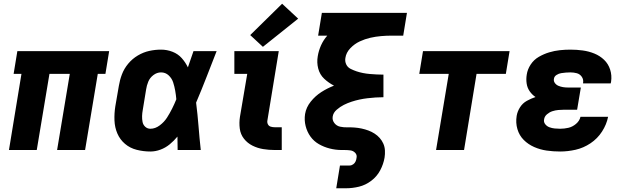

<svg xmlns="http://www.w3.org/2000/svg" viewBox="-20 -804 3352 1029"><path d="M28 0H177L245 -408H354L286 0H436L504 -408H545L565 -530H73L53 -408H95Z M786 8Q813 8 840 -2Q867 -12 889.5 -30.5Q912 -49 931 -72Q931 -36 932 0H1056Q1049 -64 1044 -127.5Q1039 -191 1031 -254Q1060 -322 1087 -391.5Q1114 -461 1141 -530H1017Q1002 -486 987 -443Q974 -470 954 -492.5Q934 -515 904.5 -526.5Q875 -538 843 -538Q811 -538 779.5 -531Q748 -524 718.5 -506.5Q689 -489 667 -462.5Q645 -436 633.5 -405.5Q622 -375 617 -344L598 -234Q592 -196 593.5 -158.5Q595 -121 609 -88.5Q623 -56 650 -33Q677 -10 713 -1Q749 8 786 8ZM786 -114Q770 -114 758.5 -124.5Q747 -135 744 -150.5Q741 -166 741.5 -182Q742 -198 745 -214L763 -324Q766 -345 774.5 -366Q783 -387 802 -401.5Q821 -416 843 -416Q867 -416 884 -400Q901 -384 908 -362.5Q915 -341 919 -318Q923 -295 925 -272Q915 -247 902.5 -222Q890 -197 875 -173.5Q860 -150 836 -132Q812 -114 786 -114Z M1453 0H1490V-122H1453Q1442 -122 1431.5 -125Q1421 -128 1416 -137.5Q1411 -147 1413 -158L1474 -530H1236V-408H1305L1266 -178Q1261 -146 1265 -115Q1269 -84 1287.5 -60.5Q1306 -37 1333 -23.5Q1360 -10 1390.5 -5Q1421 0 1453 0ZM1389 -553 1578 -704 1492 -784 1321 -616Z M1782 205H1834Q1869 205 1904 196.5Q1939 188 1969.5 165Q2000 142 2017.5 109Q2035 76 2041 41Q2044 22 2043 2.5Q2042 -17 2034.5 -34Q2027 -51 2015 -64.5Q2003 -78 1987.5 -88Q1972 -98 1954.5 -104.5Q1937 -111 1918.5 -115Q1900 -119 1880.5 -120.5Q1861 -122 1841.5 -121.5Q1822 -121 1803 -125Q1784 -129 1772 -144.5Q1760 -160 1763 -179Q1766 -200 1784.5 -216Q1803 -232 1823 -242Q1843 -252 1864.5 -259Q1886 -266 1907 -270.5Q1928 -275 1949.5 -277.5Q1971 -280 1992.5 -281.5Q2014 -283 2035 -283V-298V-334V-389V-404Q2017 -404 1998.5 -405Q1980 -406 1962 -407.5Q1944 -409 1926 -412.5Q1908 -416 1891.5 -421.5Q1875 -427 1859 -435Q1843 -443 1835.5 -459Q1828 -475 1831 -493Q1835 -522 1857.5 -545.5Q1880 -569 1908 -582Q1936 -595 1964.5 -601.5Q1993 -608 2022 -610.5Q2051 -613 2080 -613H2141L2161 -735H1705L1685 -613H1734Q1713 -589 1700.5 -561Q1688 -533 1683 -503Q1677 -469 1685.5 -436.5Q1694 -404 1717.5 -382Q1741 -360 1770 -345Q1734 -331 1702 -310.5Q1670 -290 1645.5 -259.5Q1621 -229 1615 -193Q1610 -160 1618 -128.5Q1626 -97 1644 -72Q1662 -47 1689 -31.5Q1716 -16 1747.5 -8Q1779 0 1812 0Q1816 0 1819.5 0Q1823 0 1827 0Q1843 0 1858 2Q1873 4 1883.5 15Q1894 26 1891 41Q1891 41 1891 41Q1891 41 1891 41Q1891 41 1891 41Q1891 41 1891 41Q1890 51 1886 60.5Q1882 70 1873 76.5Q1864 83 1854 83H1802Z M2317 0H2467L2534 -408H2691L2711 -530H2247L2227 -408H2385Z M2982 8Q3023 8 3065 -1.5Q3107 -11 3144.5 -36Q3182 -61 3206.5 -99Q3231 -137 3239 -178H3091Q3086 -156 3067 -140Q3048 -124 3026 -119Q3004 -114 2982 -114Q2967 -114 2952.5 -115.5Q2938 -117 2924.5 -122Q2911 -127 2902 -138.5Q2893 -150 2896 -164Q2898 -180 2911.5 -191.5Q2925 -203 2940.5 -208Q2956 -213 2972 -214.5Q2988 -216 3004 -216H3073L3093 -335H3023Q3010 -335 2997.5 -337Q2985 -339 2973 -344Q2961 -349 2953.5 -359.5Q2946 -370 2949 -383Q2951 -395 2963 -402.5Q2975 -410 2987.5 -412Q3000 -414 3012.5 -415Q3025 -416 3037 -416Q3055 -416 3071.5 -411.5Q3088 -407 3098 -392.5Q3108 -378 3105 -360V-357H3253Q3254 -362 3255 -366Q3260 -400 3250 -431Q3240 -462 3217.5 -483.5Q3195 -505 3165.5 -517Q3136 -529 3103.5 -533.5Q3071 -538 3037 -538Q3009 -538 2980.5 -535Q2952 -532 2923.5 -523.5Q2895 -515 2868 -499.5Q2841 -484 2824 -458Q2807 -432 2803 -404Q2799 -380 2802.5 -356.5Q2806 -333 2819 -314.5Q2832 -296 2850 -284Q2826 -276 2803.5 -263.5Q2781 -251 2767 -229Q2753 -207 2749 -183Q2743 -146 2753 -112Q2763 -78 2787 -54Q2811 -30 2843 -16Q2875 -2 2910 3Q2945 8 2982 8Z"/></svg>

Font: Iosevka Sparkle Heavy Oblique
Style: Regular
Weight: 900
Italic angle: -9°
Designer: Belleve Invis
Foundry: Belleve Invis
Version: Version 4.5.0; ttfautohint (v1.8.3)